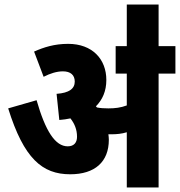

<svg xmlns="http://www.w3.org/2000/svg" viewBox="-20 -825 792 845"><path d="M459 -210C459 -218 458 -226 457 -234C462 -234 466 -234 470 -234C493 -234 516 -236 538 -243V0H678V-501H752V-622H678V-805H538V-622H489V-501H538V-361C511 -351 486 -348 457 -348C438 -348 422 -349 407 -352C405 -354 403 -356 402 -357C431 -386 448 -424 448 -473C448 -565 386 -632 280 -632C219 -632 173 -617 130 -598L172 -487C201 -502 230 -511 257 -511C290 -511 309 -495 309 -466C309 -435 285 -416 229 -412L241 -297C258 -298 275 -301 290 -304C308 -281 319 -255 319 -223C319 -198 306 -181 278 -181C223 -181 180 -248 141 -384L16 -348C85 -127 166 -58 289 -58C398 -58 459 -113 459 -210Z"/></svg>

Font: Noto Sans Devanagari UI Condensed ExtraBold
Style: Regular
Weight: 800
Width: 3
Designer: Jelle Bosma - Monotype Design Team
Foundry: Monotype Imaging Inc.
Version: Version 2.004